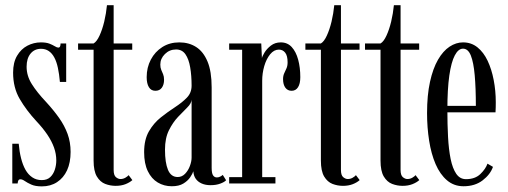

<svg xmlns="http://www.w3.org/2000/svg" viewBox="-20 -686 1901 718"><path d="M136.5 11Q112 11 97 4.2Q82 -2.5 72.8 -9Q63.5 -15.5 56.5 -15.5Q51 -15.5 48.8 -11.5Q46.5 -7.5 46 0H26V-148.5H50Q52.5 -119 58.8 -94.2Q65 -69.5 75.2 -51.2Q85.5 -33 100.8 -22.8Q116 -12.5 136 -12.5Q156 -12.5 167.8 -23.5Q179.5 -34.5 185 -51.5Q190.5 -68.5 190.5 -86Q190.5 -110.5 182 -134.2Q173.5 -158 156.8 -182.8Q140 -207.5 115.5 -233.5Q78.5 -273.5 53.8 -315.8Q29 -358 29 -414.5Q29 -452.5 43.8 -477.5Q58.5 -502.5 82.2 -515Q106 -527.5 133 -527.5Q152.5 -527.5 164.8 -522.8Q177 -518 185 -513Q193 -508 198 -508Q202.5 -508 204.5 -512Q206.5 -516 206.5 -523.5H227.5V-379.5H204Q201.5 -409 196.5 -432.2Q191.5 -455.5 183 -471.2Q174.5 -487 162.2 -495.2Q150 -503.5 133.5 -503.5Q109 -503.5 94.2 -485.5Q79.5 -467.5 79.5 -436.5Q79.5 -402.5 98.8 -371.8Q118 -341 152.5 -304.5Q180.5 -274 201 -245Q221.5 -216 232.8 -185Q244 -154 244 -118Q244 -78 230.8 -49.2Q217.5 -20.5 193.2 -4.8Q169 11 136.5 11Z M412.5 9Q392.5 9 373.5 1.8Q354.5 -5.5 342.2 -26Q330 -46.5 330 -85.5V-500H272V-523.5H330Q342 -530.5 352.2 -552.8Q362.5 -575 369.8 -605.2Q377 -635.5 380 -666.5H405V-523.5H474.5V-500H405V-50.5Q405 -30.5 413.5 -23.5Q422 -16.5 430.5 -16.5Q440.5 -16.5 449 -21.5Q457.5 -26.5 461 -31L475 -12.5Q465 -3.5 449 2.8Q433 9 412.5 9Z M622.5 10.5Q593.5 10.5 570 -3.5Q546.5 -17.5 532.8 -45.8Q519 -74 519 -117Q519 -164 537 -195Q555 -226 581.5 -247Q608 -268 634.5 -285.2Q661 -302.5 678.8 -320.8Q696.5 -339 696.5 -365.5Q696.5 -403.5 691.2 -434.2Q686 -465 673.5 -483Q661 -501 638.5 -501Q614 -501 596.8 -484Q579.5 -467 579.5 -444.5Q579.5 -433 583 -424.8Q586.5 -416.5 590 -408.2Q593.5 -400 593.5 -387.5Q593.5 -369.5 585.2 -358Q577 -346.5 561 -346.5Q545 -346.5 536.8 -360Q528.5 -373.5 528.5 -397.5Q528.5 -433.5 544 -463Q559.5 -492.5 587 -510Q614.5 -527.5 650.5 -527.5Q686.5 -527.5 713.5 -510.2Q740.5 -493 756 -456Q771.5 -419 771.5 -359V-58.5Q771.5 -38 776.8 -30.2Q782 -22.5 791 -22.5Q798 -22.5 804 -25.8Q810 -29 813 -32L825.5 -12Q820 -5.5 804.2 0.5Q788.5 6.5 767.5 6.5Q748.5 6.5 734.2 0.2Q720 -6 712 -17.5Q704 -29 703 -45.5Q700 -36 691 -22.8Q682 -9.5 665.5 0.5Q649 10.5 622.5 10.5ZM644.5 -24Q660.5 -24 672.2 -36.2Q684 -48.5 690.2 -65.5Q696.5 -82.5 696.5 -97V-313Q695.5 -299 680.2 -284Q665 -269 645.8 -248.8Q626.5 -228.5 611.8 -199Q597 -169.5 597 -126.5Q597 -77.5 608.2 -50.8Q619.5 -24 644.5 -24Z M837 0V-23.5H885.5V-500H837V-523.5H957L959.5 -468.5Q960.5 -475 969 -489.2Q977.5 -503.5 993 -515.5Q1008.5 -527.5 1030 -527.5Q1055 -527.5 1071 -510Q1087 -492.5 1095 -463Q1103 -433.5 1103 -397.5Q1103 -373 1094.5 -359.8Q1086 -346.5 1070.5 -346.5Q1055.5 -346.5 1047 -358.2Q1038.5 -370 1038.5 -390Q1038.5 -402.5 1042.8 -411.8Q1047 -421 1051.2 -430.2Q1055.5 -439.5 1055.5 -453Q1055.5 -477.5 1046.5 -489Q1037.5 -500.5 1023 -500.5Q1004.5 -500.5 990.2 -483Q976 -465.5 968.2 -438.8Q960.5 -412 960.5 -384V-23.5H1010V0Z M1262.5 9Q1242.5 9 1223.5 1.8Q1204.5 -5.5 1192.2 -26Q1180 -46.5 1180 -85.5V-500H1122V-523.5H1180Q1192 -530.5 1202.2 -552.8Q1212.5 -575 1219.8 -605.2Q1227 -635.5 1230 -666.5H1255V-523.5H1324.5V-500H1255V-50.5Q1255 -30.5 1263.5 -23.5Q1272 -16.5 1280.5 -16.5Q1290.5 -16.5 1299 -21.5Q1307.5 -26.5 1311 -31L1325 -12.5Q1315 -3.5 1299 2.8Q1283 9 1262.5 9Z M1485.5 9Q1465.5 9 1446.5 1.8Q1427.5 -5.5 1415.2 -26Q1403 -46.5 1403 -85.5V-500H1345V-523.5H1403Q1415 -530.5 1425.2 -552.8Q1435.5 -575 1442.8 -605.2Q1450 -635.5 1453 -666.5H1478V-523.5H1547.5V-500H1478V-50.5Q1478 -30.5 1486.5 -23.5Q1495 -16.5 1503.5 -16.5Q1513.5 -16.5 1522 -21.5Q1530.5 -26.5 1534 -31L1548 -12.5Q1538 -3.5 1522 2.8Q1506 9 1485.5 9Z M1713.5 10.5Q1677.5 10.5 1651.5 -11.8Q1625.5 -34 1609 -72.2Q1592.5 -110.5 1584.8 -159.8Q1577 -209 1577 -263Q1577 -330 1588 -380Q1599 -430 1618 -462.8Q1637 -495.5 1661.2 -511.5Q1685.5 -527.5 1711.5 -527.5Q1742.5 -527.5 1765.5 -509Q1788.5 -490.5 1803.5 -458.8Q1818.5 -427 1826.2 -386.8Q1834 -346.5 1834 -304Q1834 -294.5 1833.8 -285Q1833.5 -275.5 1833 -266H1646V-290H1759.5Q1759.5 -357 1755.2 -404.8Q1751 -452.5 1740.8 -478.2Q1730.5 -504 1711.5 -504Q1694 -504 1680.8 -479Q1667.5 -454 1660.2 -403.2Q1653 -352.5 1653 -275Q1653 -221 1655.5 -174Q1658 -127 1665.2 -91.5Q1672.5 -56 1686.2 -36Q1700 -16 1722.5 -16Q1756.5 -16 1776.2 -35Q1796 -54 1803 -74L1823.5 -62Q1813.5 -33.5 1784.8 -11.5Q1756 10.5 1713.5 10.5Z"/></svg>

Font: Imbue 48pt
Style: Regular
Weight: 400
Designer: Tyler Finck
Foundry: Etcetera Type Company
Version: Version 1.102